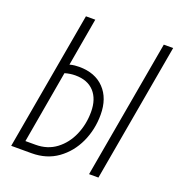

<svg xmlns="http://www.w3.org/2000/svg" viewBox="-126 -798 841 904"><g transform="rotate(20 294.0 -346.5)"><path d="M29.3 0 151.4 -693.4H198.2L156.2 -453.1Q168.9 -456.5 181.2 -457.8Q193.4 -459 203.6 -459Q283.7 -459 329.3 -411.1Q375 -363.3 375 -281.2Q375 -207 345.5 -142.8Q315.9 -78.6 261.2 -39.3Q206.5 0 130.9 0ZM84.5 -43.9H135.3Q195.3 -43.9 238.5 -76.7Q281.7 -109.4 304.9 -162.8Q328.1 -216.3 328.1 -278.3Q328.1 -342.3 294.9 -378.7Q261.7 -415 200.2 -415Q174.3 -415 147.9 -407.2ZM419.4 0 541.5 -693.4H588.4L466.3 0Z"/></g></svg>

Font: Cascadia Mono ExtraLight
Style: Italic
Weight: 200
Italic angle: -10°
Monospace: yes
Designer: Aaron Bell
Foundry: Saja Typeworks
Version: Version 2404.023; ttfautohint (v1.8.4)